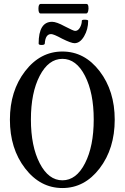

<svg xmlns="http://www.w3.org/2000/svg" viewBox="-20 -936 629 969"><path d="M185 -868Q174 -868 174 -892Q174 -916 185 -916H417Q424 -916 426 -904Q428 -892 425 -880Q422 -868 415 -868ZM356 -718Q339 -718 293 -741Q251 -764 238 -764Q209 -764 206 -716Q205 -709 190 -709Q175 -709 175 -716Q175 -826 243 -826Q265 -826 307 -803Q351 -780 359 -780Q374 -780 383.5 -797Q393 -814 393 -832Q394 -837 409.5 -836.5Q425 -836 425 -831Q425 -788 404.5 -753Q384 -718 356 -718ZM30 -332Q30 -477 106.5 -576.5Q183 -676 295 -676Q407 -676 483 -576.5Q559 -477 559 -332Q559 -186 483 -86.5Q407 13 295 13Q183 13 106.5 -86.5Q30 -186 30 -332ZM453 -333Q453 -467 409 -553Q365 -639 295 -639Q225 -639 180.5 -553.5Q136 -468 136 -333Q136 -198 180.5 -112Q225 -26 295 -26Q365 -26 409 -112Q453 -198 453 -333Z"/></svg>

Font: Junicode Cond Medium
Style: Regular
Weight: 500
Width: 3
Designer: Peter S. Baker
Version: Version 2.201